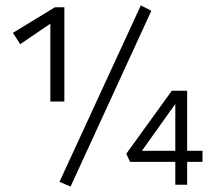

<svg xmlns="http://www.w3.org/2000/svg" viewBox="-20 -686 791 713"><path d="M503 -666 542 -646 242 7 201 -11ZM219 -309H167V-598L55 -522L28 -564L184 -659H219ZM732 -126V-85H675V0H631V-85H463L449 -115L618 -349H675V-126ZM507 -126H631V-300Z"/></svg>

Font: EauTestSC
Style: Regular
Weight: 400
Designer: Christian Thalmann (Catharsis Fonts)
Version: Version 0.001;PS 000.001;hotconv 1.0.88;makeotf.lib2.5.64775